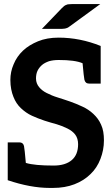

<svg xmlns="http://www.w3.org/2000/svg" viewBox="-20 -916 545 944"><path d="M477 -303C468 -324 455 -341 439 -356C423 -371 405 -383 385 -392C365 -401 345 -410 324 -417C303 -424 283 -431 263 -437C243 -443 225 -451 209 -459C193 -467 181 -477 172 -488C163 -499 157 -513 157 -530C157 -543 159 -556 164 -567C169 -578 177 -588 186 -596C195 -604 207 -610 221 -615C235 -619 250 -621 269 -621C321 -621 361 -616 386 -605C390 -560 393 -533 395 -524C398 -512 405 -505 418 -505H459H471H475V-690C408 -717 339 -731 268 -731C230 -731 196 -725 167 -713C138 -701 113 -686 93 -667C73 -648 57 -625 47 -600C36 -575 31 -549 31 -523C31 -490 37 -462 46 -440C55 -417 67 -399 83 -384C99 -369 117 -356 137 -347C157 -338 177 -330 198 -323C218 -316 239 -311 259 -305C279 -299 296 -292 312 -284C328 -276 341 -266 350 -254C359 -242 364 -226 364 -207C364 -173 354 -147 333 -129C312 -111 282 -102 244 -102C182 -102 136 -106 107 -115C103 -161 100 -189 98 -198C95 -210 88 -216 75 -216H34H22H18V-48V-30C92 -5 161 8 225 8H240C280 8 315 2 346 -10C377 -22 404 -39 425 -60C447 -81 463 -106 474 -135C485 -164 491 -193 491 -226C491 -256 487 -282 477 -303ZM473 -896H335C328 -896 323 -895 318 -895C313 -895 310 -894 306 -892C302 -891 299 -889 295 -886C291 -883 288 -880 284 -876L186 -774H283C288 -774 291 -775 295 -775C298 -775 302 -776 305 -777C308 -778 312 -779 315 -781C318 -783 321 -785 325 -788Z"/></svg>

Font: SVN-Aleo
Style: Bold
Weight: 700
Designer: Alessio Laiso
Version: Version 1.2.2